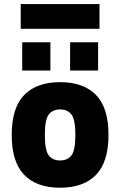

<svg xmlns="http://www.w3.org/2000/svg" viewBox="-20 -900 581 928"><path d="M270.5 7.3Q157.2 7.3 96.9 -54.9Q36.6 -117.2 36.6 -248Q36.6 -378.9 96.9 -440.9Q157.2 -502.9 270.5 -502.9Q383.8 -502.9 444.1 -440.9Q504.4 -378.9 504.4 -248Q504.4 -117.2 444.1 -54.9Q383.8 7.3 270.5 7.3ZM270.5 -124.5Q307.1 -124.5 325.7 -149.2Q344.2 -173.8 344.2 -248Q344.2 -322.3 325.2 -346.7Q306.2 -371.1 270.5 -371.1Q234.9 -371.1 215.8 -346.7Q196.8 -322.3 196.8 -248Q196.8 -173.8 215.3 -149.2Q233.9 -124.5 270.5 -124.5ZM87.4 -559.1V-695.8H223.6V-559.1ZM318.8 -559.1V-695.8H454.1V-559.1ZM80.1 -760.7V-880.4H460.9V-760.7Z"/></svg>

Font: Anaheim ExtraBold
Style: Regular
Weight: 800
Version: Version 2.001